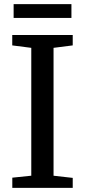

<svg xmlns="http://www.w3.org/2000/svg" viewBox="-20 -913 413 933"><path d="M132 -59.2V-680.5L39.5 -692.4V-743H333.4V-692.4L240.2 -680.5V-59.1L333.4 -48.6V0H39.8V-49.6ZM327.1 -893V-825.8H46.2V-893Z"/></svg>

Font: Merriweather Light
Style: Regular
Weight: 300
Designer: Eben Sorkin
Foundry: Eben Sorkin
Version: Version 2.100